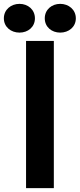

<svg xmlns="http://www.w3.org/2000/svg" viewBox="-67 -975 413 995"><path d="M68 0H212V-763H68ZM-47 -880C-47 -835 -10 -806 34 -806C78 -806 114 -835 114 -880C114 -925 78 -955 34 -955C-10 -955 -47 -925 -47 -880ZM165 -880C165 -835 201 -806 245 -806C289 -806 326 -835 326 -880C326 -925 289 -955 245 -955C201 -955 165 -925 165 -880Z"/></svg>

Font: Swile Sans
Style: Bold
Weight: 700
Designer: Lord
Foundry: Lord
Version: Version 1.477;FEAKit 1.0